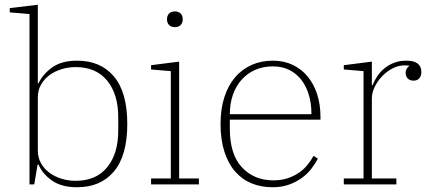

<svg xmlns="http://www.w3.org/2000/svg" viewBox="-20 -775 1808 807"><path d="M304 12Q238 12 198 -16.5Q158 -45 142 -83H138L124 0H104V-716L21 -723V-741L139 -755V-425H142Q159 -462 198.5 -491Q238 -520 304 -520Q403 -520 459 -453.5Q515 -387 515 -254Q515 -121 459 -54.5Q403 12 304 12ZM298 -15Q384 -15 430.5 -72Q477 -129 477 -226V-282Q477 -379 430.5 -436Q384 -493 298 -493Q267 -493 238 -484Q209 -475 187 -458.5Q165 -442 152 -418.5Q139 -395 139 -366V-142Q139 -113 152 -89.5Q165 -66 187 -49.5Q209 -33 238 -24Q267 -15 298 -15Z M715 -661Q699 -661 690.5 -670Q682 -679 682 -693V-695Q682 -709 690.5 -718Q699 -727 715 -727Q731 -727 739.5 -718Q748 -709 748 -695V-693Q748 -679 739.5 -670Q731 -661 715 -661ZM615 -25H698V-476L615 -483V-501L733 -516V-25H816V0H615Z M1126 12Q1077 12 1037 -4.5Q997 -21 968 -54.5Q939 -88 923 -138Q907 -188 907 -254Q907 -317 923 -366.5Q939 -416 968 -450Q997 -484 1037.5 -502Q1078 -520 1127 -520Q1173 -520 1210 -502.5Q1247 -485 1273 -453.5Q1299 -422 1313 -379Q1327 -336 1327 -284V-272H946V-234Q946 -126 997 -71.5Q1048 -17 1129 -17Q1162 -17 1188 -25.5Q1214 -34 1235 -48Q1256 -62 1271.5 -81Q1287 -100 1298 -120L1316 -108Q1305 -87 1288.5 -65.5Q1272 -44 1248.5 -27Q1225 -10 1194.5 1Q1164 12 1126 12ZM1289 -295V-297Q1289 -340 1278 -376.5Q1267 -413 1246.5 -439.5Q1226 -466 1196 -481Q1166 -496 1127 -496Q1086 -496 1053 -481.5Q1020 -467 996 -440.5Q972 -414 959 -377Q946 -340 946 -295Z M1425 -25H1508V-476L1425 -483V-501L1543 -516V-417H1546Q1553 -435 1565 -453.5Q1577 -472 1595 -487Q1613 -502 1636 -511Q1659 -520 1688 -520Q1751 -520 1751 -472Q1751 -455 1742 -445.5Q1733 -436 1718 -436Q1703 -436 1694 -445Q1685 -454 1685 -468Q1685 -479 1690 -487Q1695 -495 1700 -497V-499Q1692 -500 1688.5 -500Q1685 -500 1678 -500Q1655 -500 1631 -488Q1607 -476 1587.5 -456Q1568 -436 1555.5 -411Q1543 -386 1543 -361V-25H1646V0H1425Z"/></svg>

Font: IBM Plex Serif ExtraLight
Style: Regular
Weight: 200
Designer: Mike Abbink, Paul van der Laan, Pieter van Rosmalen
Foundry: Bold Monday
Version: Version 2.5